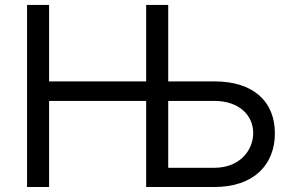

<svg xmlns="http://www.w3.org/2000/svg" viewBox="-20 -747 1169 767"><path d="M88.1 0H176.1V-343.8H563.9V0H836.6C992.9 0 1078.1 -88.1 1078.1 -214.5C1078.1 -340.9 992.9 -421.9 836.6 -421.9H652V-727.3H563.9V-421.9H176.1V-727.3H88.1ZM652 -343.8H836.6C936.1 -343.8 991.5 -285.5 991.5 -215.9C991.5 -144.9 936.1 -76.7 836.6 -76.7H652Z"/></svg>

Font: Karasuma Gothic
Style: Regular
Weight: 400
Designer: Rasmus Andersson, Ryoko Nishizuka
Foundry: Genbu
Version: Version 1.00